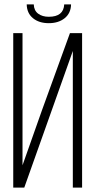

<svg xmlns="http://www.w3.org/2000/svg" viewBox="-20 -850 432 870"><path d="M271 -830H302Q301 -790 273 -767.5Q245 -745 201 -745Q157 -745 129.5 -767.5Q102 -790 101 -830H133Q134 -802 153 -788Q172 -774 201 -774Q268 -774 271 -830ZM310 -619 90 0H40V-700H82V-101L170 -350L297 -700H352V0H310Z"/></svg>

Font: Bebas Neue Book
Style: Regular
Weight: 400
Designer: Ryoichi Tsunekawa
Foundry: Ryoichi Tsunekawa
Version: Version 001.003